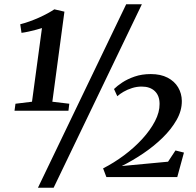

<svg xmlns="http://www.w3.org/2000/svg" viewBox="-20 -835 924 906"><path d="M53 -345.5 131 -355 178 -702.5Q166.5 -699 150 -694.5Q133.5 -690 115.2 -686Q97 -682 81.5 -680L75.5 -720.5Q95.5 -725.5 118 -733.5Q140.5 -741.5 162.5 -751.2Q184.5 -761 203.8 -771.5Q223 -782 236.5 -791L284 -780L227 -355L307 -345.5L303 -312.5H48.5ZM575.5 -815H649.5L233 51H159ZM482 0.5 466.5 -40.5Q517.5 -66.5 565.5 -102.2Q613.5 -138 651.5 -179.5Q689.5 -221 711.5 -263.5Q733.5 -306 733 -344.5Q733 -383.5 710.5 -405Q688 -426.5 648.5 -426.5Q625.5 -426.5 603.2 -419.5Q581 -412.5 563 -402Q545 -391.5 533.5 -381L518 -415Q532.5 -429.5 557 -445.8Q581.5 -462 615.5 -473.8Q649.5 -485.5 691.5 -485.5Q738 -485.5 770.8 -468.5Q803.5 -451.5 820.5 -422.8Q837.5 -394 838 -359Q838.5 -313 813.2 -268.8Q788 -224.5 746.5 -184.2Q705 -144 654.8 -110.2Q604.5 -76.5 554.5 -51.5L773 -72L808 -125L848 -115L816.5 0.5Z"/></svg>

Font: Merriweather 60pt SemiBold
Style: Italic
Weight: 600
Italic angle: -7.8°
Version: Version 2.101